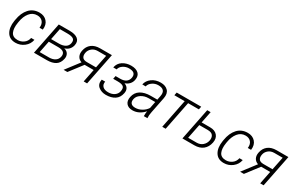

<svg xmlns="http://www.w3.org/2000/svg" viewBox="133 -1640 4178 2752"><g transform="rotate(30 2222.5 -264.0)"><path d="M229 -39.6Q281.7 -39.6 326.9 -72Q372.1 -104.5 383.8 -163.1H438Q423.8 -86.9 361.6 -38.6Q299.3 9.8 221.2 9.8Q122.6 9.8 78.4 -63.5Q34.2 -136.7 52.7 -253.9L56.2 -274.4Q75.7 -396.5 140.4 -467.3Q205.1 -538.1 308.1 -538.1Q387.2 -538.1 433.3 -486.8Q479.5 -435.5 468.3 -350.1H414.1Q422.4 -413.6 390.1 -450.9Q357.9 -488.3 300.3 -488.3Q223.6 -488.3 175.5 -427.5Q127.4 -366.7 112.8 -274.4L109.4 -253.9Q93.3 -155.3 120.4 -97.4Q147.5 -39.6 229 -39.6Z M524.4 0 629.9 -528.3H811Q899.4 -528.3 945.3 -493.2Q991.2 -458 977.5 -387.2Q968.3 -343.8 940.9 -314.2Q913.6 -284.7 870.6 -272.5V-271Q915 -261.2 936.3 -226.8Q957.5 -192.4 948.7 -146.5Q933.1 -68.4 879.4 -34.2Q825.7 0 736.8 0ZM629.4 -243.2 590.8 -48.8H746.6Q804.2 -48.8 843.3 -74.2Q882.3 -99.6 892.1 -147.5Q901.4 -195.3 874.5 -219.2Q847.7 -243.2 785.6 -243.2ZM639.2 -292H769Q831.5 -292 871.6 -315.7Q911.6 -339.4 920.9 -385.7Q930.7 -437 901.6 -457.8Q872.6 -478.5 801.3 -478.5H676.8Z M1509.3 -528.3 1403.8 0H1347.2L1389.6 -212.9H1240.2L1077.1 0H1014.6L1183.6 -221.2Q1136.7 -236.8 1116.2 -276.4Q1095.7 -315.9 1106.9 -370.6Q1121.6 -445.8 1175 -487.1Q1228.5 -528.3 1314.9 -528.3ZM1163.1 -369.6Q1153.3 -321.3 1173.3 -292Q1193.4 -262.7 1248 -262.7H1399.4L1442.9 -478.5H1305.2Q1248 -478.5 1210 -446.8Q1171.9 -415 1163.1 -369.6Z M1780.3 -294.9Q1840.8 -294.9 1875.2 -319.3Q1909.7 -343.8 1918.9 -388.7Q1928.2 -435.5 1904.5 -461.4Q1880.9 -487.3 1816.9 -487.3Q1766.6 -487.3 1722.7 -458.7Q1678.7 -430.2 1669.9 -385.7H1613.8Q1627.9 -459 1687.7 -497.8Q1747.6 -536.6 1826.7 -536.6Q1907.2 -536.6 1948.5 -498Q1989.7 -459.5 1975.6 -387.7Q1967.3 -345.7 1939.9 -315.7Q1912.6 -285.6 1868.7 -270.5V-269Q1910.2 -253.9 1927.7 -222.7Q1945.3 -191.4 1936 -145Q1920.4 -66.9 1863 -29.1Q1805.7 8.8 1717.3 8.8Q1643.6 8.8 1593.3 -32Q1543 -72.8 1558.6 -151.4H1615.7Q1605.5 -100.1 1636 -70.1Q1666.5 -40 1727.1 -40Q1787.1 -40 1827.9 -68.4Q1868.7 -96.7 1878.4 -144Q1889.6 -200.7 1864 -222.4Q1838.4 -244.1 1770 -244.1H1694.3L1696.8 -255.9L1704.6 -294.9Z M2342.3 0Q2343.3 -37.6 2344 -51Q2344.7 -64.5 2348.6 -82L2347.2 -82.5Q2313 -42.5 2263.7 -16.4Q2214.4 9.8 2157.2 9.8Q2088.4 9.8 2055.2 -31Q2022 -71.8 2036.1 -140.6Q2051.8 -220.2 2116.5 -261Q2181.2 -301.8 2285.2 -301.8H2392.1L2405.3 -367.2Q2417.5 -428.7 2391.6 -458.5Q2365.7 -488.3 2303.2 -488.3Q2249.5 -488.3 2205.3 -457.5Q2161.1 -426.8 2152.3 -382.3L2096.2 -382.8Q2109.4 -449.7 2169.9 -493.9Q2230.5 -538.1 2315.4 -538.1Q2393.6 -538.1 2436 -493.7Q2478.5 -449.2 2461.9 -366.2L2410.2 -106.4Q2403.8 -76.7 2401.6 -51.8Q2399.4 -26.9 2401.4 0ZM2174.3 -41.5Q2229 -41.5 2280.5 -70.8Q2332 -100.1 2361.3 -146L2383.3 -256.8H2274.9Q2205.6 -256.8 2153.6 -222.9Q2101.6 -189 2091.8 -138.7Q2082 -92.3 2103.3 -66.9Q2124.5 -41.5 2174.3 -41.5Z M2977.5 -478.5H2799.3L2704.1 0H2647.5L2742.7 -478.5H2571.8L2581.5 -528.3H2987.3Z M3105 -336.4H3244.6Q3325.7 -336.4 3365.7 -289.8Q3405.8 -243.2 3391.1 -168.9Q3374.5 -87.9 3320.1 -43.9Q3265.6 0 3177.2 0H2981.4L3086.9 -528.3H3143.6ZM3095.2 -286.6 3047.9 -49.3H3187Q3246.1 -49.3 3285.2 -83.5Q3324.2 -117.7 3334.5 -168Q3344.7 -220.7 3321.5 -253.7Q3298.3 -286.6 3234.4 -286.6Z M3676.3 -39.6Q3729 -39.6 3774.2 -72Q3819.3 -104.5 3831.1 -163.1H3885.3Q3871.1 -86.9 3808.8 -38.6Q3746.6 9.8 3668.5 9.8Q3569.8 9.8 3525.6 -63.5Q3481.4 -136.7 3500 -253.9L3503.4 -274.4Q3522.9 -396.5 3587.6 -467.3Q3652.3 -538.1 3755.4 -538.1Q3834.5 -538.1 3880.6 -486.8Q3926.8 -435.5 3915.5 -350.1H3861.3Q3869.6 -413.6 3837.4 -450.9Q3805.2 -488.3 3747.6 -488.3Q3670.9 -488.3 3622.8 -427.5Q3574.7 -366.7 3560.1 -274.4L3556.6 -253.9Q3540.5 -155.3 3567.6 -97.4Q3594.7 -39.6 3676.3 -39.6Z M4430.7 -528.3 4325.2 0H4268.6L4311 -212.9H4161.6L3998.5 0H3936L4105 -221.2Q4058.1 -236.8 4037.6 -276.4Q4017.1 -315.9 4028.3 -370.6Q4043 -445.8 4096.4 -487.1Q4149.9 -528.3 4236.3 -528.3ZM4084.5 -369.6Q4074.7 -321.3 4094.7 -292Q4114.7 -262.7 4169.4 -262.7H4320.8L4364.3 -478.5H4226.6Q4169.4 -478.5 4131.3 -446.8Q4093.3 -415 4084.5 -369.6Z"/></g></svg>

Font: Franko
Style: Light Italic
Weight: 300
Designer: Google
Version: Version 1.200310; 2013